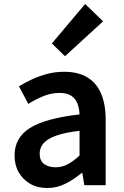

<svg xmlns="http://www.w3.org/2000/svg" viewBox="-20 -929 623 963"><path d="M217 14Q168 14 131.5 -7Q95 -28 74 -64.5Q53 -101 53 -149Q53 -239 131 -287.5Q209 -336 379 -355Q378 -385 368.5 -409.5Q359 -434 337.5 -448.5Q316 -463 279 -463Q237 -463 198 -447Q159 -431 122 -408L75 -496Q106 -515 141.5 -531.5Q177 -548 217.5 -558.5Q258 -569 302 -569Q372 -569 418 -541Q464 -513 487 -459.5Q510 -406 510 -329V0H403L393 -61H389Q352 -30 309 -8Q266 14 217 14ZM259 -90Q292 -90 320.5 -105.5Q349 -121 379 -149V-273Q304 -264 260 -248Q216 -232 197.5 -209.5Q179 -187 179 -159Q179 -122 201.5 -106Q224 -90 259 -90ZM306 -647 240 -711 407 -909 497 -822Z"/></svg>

Font: Noto Sans JP SemiBold
Style: Regular
Weight: 600
Designer: Ryoko NISHIZUKA  (kana, bopomofo & ideographs); Paul D. Hunt (Latin, Greek & Cyrillic); Sandoll Communications , Soo-you
Foundry: Adobe
Version: Version 2.004-H2;hotconv 1.0.118;makeotfexe 2.5.65603